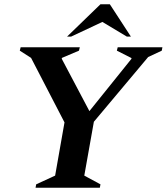

<svg xmlns="http://www.w3.org/2000/svg" viewBox="-20 -882 783 902"><path d="M147 0 150 -16 239 -57 283 -307 126 -610 73 -644 77 -660H355L351 -644L271 -610L270 -606L400 -360L597 -605L598 -609L529 -644L533 -660H743L740 -644L676 -614L421 -310L376 -57L452 -16L449 0ZM295 -710 452 -862H496L595 -710H576L461 -779L314 -710Z"/></svg>

Font: Spectral
Style: Bold Italic
Weight: 700
Italic angle: -10°
Designer: Jean-Baptiste Levee
Foundry: Production Type
Version: Version 2.001